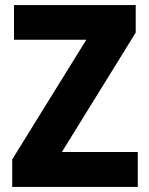

<svg xmlns="http://www.w3.org/2000/svg" viewBox="-20 -734 586 754"><path d="M521 0V-137H223L513 -606V-714H35V-578H319L28 -108V0Z"/></svg>

Font: Noto Sans Georgian SemiCondensed ExtraBold
Style: Regular
Weight: 800
Width: 4
Designer: Monotype Design Team, Akaki Razmadze
Foundry: Google LLC
Version: Version 2.005